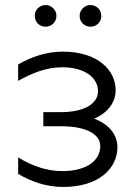

<svg xmlns="http://www.w3.org/2000/svg" viewBox="-20 -736 529 762"><path d="M230 6C373 6 446 -68 446 -152C446 -202 412 -243 354 -265C407 -288 439 -329 439 -378C439 -456 370 -531 229 -531C164 -531 103 -510 52 -480V-415C107 -446 164 -469 227 -469C320 -469 369 -425 369 -374C369 -323 312 -291 222 -291H152V-235H222C317 -235 378 -206 378 -156C378 -100 325 -57 228 -57C165 -57 109 -77 52 -111V-46C102 -16 163 6 230 6ZM339 -630C363 -630 382 -648 382 -673C382 -697 363 -716 339 -716C316 -716 296 -697 296 -673C296 -648 316 -630 339 -630ZM161 -630C184 -630 204 -648 204 -673C204 -697 184 -716 161 -716C137 -716 118 -697 118 -673C118 -648 137 -630 161 -630Z"/></svg>

Font: Chess Sans
Style: Regular
Weight: 400
Designer: Wolf Bōese
Foundry: Wolf Bōese
Version: Version 7.223;Glyphs 3.3 (3306)